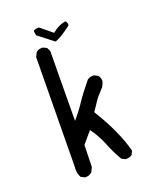

<svg xmlns="http://www.w3.org/2000/svg" viewBox="-143 -858 787 951"><g transform="rotate(-20 250.0 -382.0)"><path d="M144 6H139L119 -4Q108 -24 108 -49L109 -66L115 -637L127 -660Q139 -670 156 -670H162L182 -660L191 -641L188 -274Q221 -312 246 -350Q271 -388 317 -444Q329 -454 347 -454H353L372 -444Q383 -432 383 -415Q383 -407 372 -386Q335 -347 321.5 -325.5Q308 -304 292 -282Q374 -150 403 -39L394 -20Q382 -10 364 -10H358L339 -20Q313 -64 293.5 -113.5Q274 -163 242 -206L191 -146L188 -31L176 -6Q162 6 144 6ZM232 -676 152 -738 148 -760 152 -766Q162 -770 173 -770H178L240 -719Q271 -746 310 -754Q320 -746 320 -736L319 -729Q263 -686 232 -676Z"/></g></svg>

Font: Xiaolai Mono SC
Style: Regular
Weight: 400
Monospace: yes
Designer: LXGW / Nozomi Seto
Version: Version 3.113;September 30, 2024